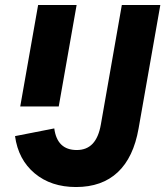

<svg xmlns="http://www.w3.org/2000/svg" viewBox="-20 -736 666 773"><path d="M286 17Q185.5 17 119.5 -38.2Q53.5 -93.5 40.5 -188L198.5 -219Q210 -132 289 -132Q329 -132 353 -157.5Q377 -183 386 -234.5L470.5 -716H625.5L538 -219Q517.5 -102 454 -42.5Q390.5 17 286 17ZM61.5 -307.5 133.5 -716H288.5L216.5 -307.5Z"/></svg>

Font: Google Sans Code
Style: Italic
Weight: 400
Italic angle: -10°
Monospace: yes
Designer: Google Sans Code Authors
Foundry: Google LLC
Version: Version 6.000